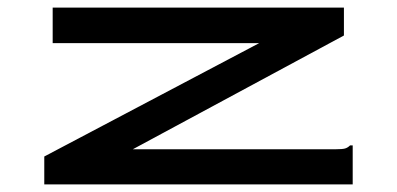

<svg xmlns="http://www.w3.org/2000/svg" viewBox="-20 -483 1040 503"><path d="M96 -73 659 -370H118V-463H881V-390L328 -92H860Q877 -92 884 -94Q891 -96 897 -102H904V0H96Z"/></svg>

Font: Inconsolata UltraExpanded SemiBold
Style: Regular
Weight: 600
Width: 9
Monospace: yes
Designer: Raph Levien, Cyreal, Brenton Simpson
Foundry: Raph Levien, Cyreal, Google
Version: Version 3.001; ttfautohint (v1.8.2.53-6de2)